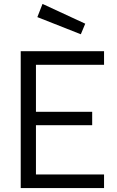

<svg xmlns="http://www.w3.org/2000/svg" viewBox="-20 -951 593 971"><path d="M84.8 0V-692H506.2V-623.4H161.8V-385.5H446.2V-317.7H161.8V-68.6H506.2V0ZM388.8 -777.7 168.9 -864.5 195 -931.2 411.1 -831.2Z"/></svg>

Font: Titillium Web
Style: Bold
Weight: 700
Designer: Mohamed Gaber, Accademia di Belle Arti di Urbino
Foundry: Kief Type Foundry, Accademia di Belle Arti di Urbino
Version: Version 3.000